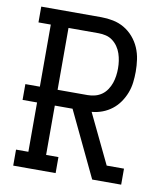

<svg xmlns="http://www.w3.org/2000/svg" viewBox="-82 -805 765 874"><g transform="rotate(10 300.0 -367.5)"><path d="M38 0V-74H95V-302H28V-375H95V-662H38V-735H316Q343 -735 370.5 -729.5Q398 -724 422 -710Q446 -696 464.5 -674.5Q483 -653 494 -627.5Q505 -602 509 -574Q513 -546 513 -518Q513 -493 510 -468Q507 -443 498 -419.5Q489 -396 474.5 -375Q460 -354 440 -338.5Q420 -323 396 -314Q372 -305 347 -303L457 -74H537V0H403L259 -302H177V-74H234V0ZM316 -375Q333 -375 350 -379.5Q367 -384 381 -394Q395 -404 405 -419Q415 -434 420.5 -450Q426 -466 428.5 -483.5Q431 -501 431 -518Q431 -536 428.5 -553Q426 -570 420.5 -586.5Q415 -603 405 -617.5Q395 -632 381 -642.5Q367 -653 350 -657Q333 -661 316 -661H177V-375Z"/></g></svg>

Font: Iosevka Slab Extended
Style: Regular
Weight: 400
Width: 7
Monospace: yes
Designer: Belleve Invis
Foundry: Belleve Invis
Version: Version 11.1.1; ttfautohint (v1.8.3)